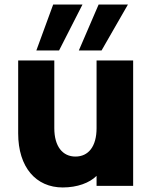

<svg xmlns="http://www.w3.org/2000/svg" viewBox="-20 -818 670 845"><path d="M566 0V-552H405V-254C405 -173 369 -129 312 -129C256 -129 219 -173 219 -254V-552H60V-231C60 -81 139 7 256 7C320 7 374 -13 405 -44V0ZM140 -596H240L343 -798H214ZM327 -596H427L543 -798H414Z"/></svg>

Font: Malmofest
Style: Bold
Weight: 700
Designer: Jonny Pinhorn (Poppins), Kolossal
Version: Version 1.004;Glyphs 3.1.2 (3151)